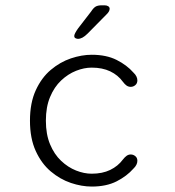

<svg xmlns="http://www.w3.org/2000/svg" viewBox="-20 -694 659 724"><path d="M326 9.5Q288 9.5 247.2 -4.2Q206.5 -18 171.5 -47.5Q136.5 -77 114.8 -124.5Q93 -172 93 -239Q93 -306 114.8 -353.5Q136.5 -401 171.5 -430.5Q206.5 -460 247.2 -473.8Q288 -487.5 326 -487.5Q381 -487.5 419.8 -468Q458.5 -448.5 483 -420.5Q491 -413 494.5 -405.5Q498 -398 498 -391Q498 -379.5 490.2 -373Q482.5 -366.5 473 -366.5Q464.5 -366.5 457.5 -371.2Q450.5 -376 443.5 -385.5Q425 -411 395.5 -425Q366 -439 326 -439Q297 -439 266.8 -427Q236.5 -415 210.5 -390.5Q184.5 -366 168.8 -328.2Q153 -290.5 153 -239Q153 -187.5 168.8 -149.8Q184.5 -112 210.5 -87.5Q236.5 -63 266.8 -51Q297 -39 326 -39Q366 -39 395.5 -53.2Q425 -67.5 443.5 -92.5Q450.5 -101.5 457.5 -106.5Q464.5 -111.5 473 -111.5Q482.5 -111.5 490.2 -105.2Q498 -99 498 -87.5Q498 -80 494.2 -72.5Q490.5 -65 483 -58Q458.5 -30 419.8 -10.2Q381 9.5 326 9.5ZM274 -547.5Q270 -547.5 265 -549.8Q260 -552 260 -558.5Q260 -566.5 274.5 -587L323.5 -650.5Q332.5 -664.5 340.8 -669.2Q349 -674 364.5 -674H374Q382.5 -674 388 -670.5Q393.5 -667 393.5 -661Q393.5 -651 382 -640L310.5 -567.5Q300 -557 291 -552.2Q282 -547.5 274 -547.5Z"/></svg>

Font: Sono Monospace Light
Style: Regular
Weight: 300
Version: Version 2.112